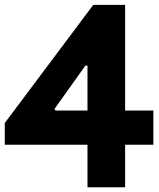

<svg xmlns="http://www.w3.org/2000/svg" viewBox="-23 -787 667 807"><path d="M344.7 0V-178.7H-2.9V-270L369.1 -766.6H502.9V-322.3H621.6V-178.7H502.9V0ZM210.4 -322.3H344.7V-511.2H335.9L206.1 -329.1Z"/></svg>

Font: Acari Sans Neue Black
Style: Regular
Weight: 900
Designer: Alfredo Marco Pradil
Foundry: Alfredo Marco Pradil
Version: Version 1.045;June 16, 2019;FontCreator 11.5.0.2425 64-bit; 